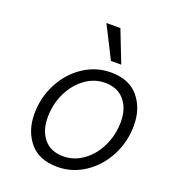

<svg xmlns="http://www.w3.org/2000/svg" viewBox="-141 -872 865 980"><g transform="rotate(20 291.5 -382.0)"><path d="M81 -209Q81 -298 121 -374.5Q161 -451 229 -496Q297 -541 377 -541Q477 -541 528 -479.5Q579 -418 579 -326Q579 -237 539 -160.5Q499 -84 431 -39Q363 6 283 6Q183 6 132 -55.5Q81 -117 81 -209ZM510 -321Q510 -393 472.5 -437Q435 -481 367 -481Q309 -481 259.5 -445Q210 -409 180.5 -348Q151 -287 151 -215Q151 -143 188 -99Q225 -55 293 -55Q351 -55 401 -91Q451 -127 480.5 -188.5Q510 -250 510 -321ZM268 -770H344L412 -596H356Z"/></g></svg>

Font: Be Vietnam Light
Style: Italic
Weight: 300
Italic angle: -9.222°
Designer: Gabriel Lam
Foundry: TypeRant
Version: Version 3.000